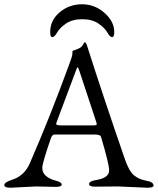

<svg xmlns="http://www.w3.org/2000/svg" viewBox="-22 -874 739 899"><path d="M213 -724Q213 -779 257.5 -816.5Q302 -854 362 -854Q422 -854 467.5 -813.5Q513 -773 513 -724Q513 -700 503 -700Q493 -700 480.5 -722Q468 -744 438.5 -764Q409 -784 363 -784Q317 -784 287.5 -764Q258 -744 245.5 -722Q233 -700 223 -700Q213 -700 213 -724ZM238 1 147 -1 27 5Q-2 5 -2 -7.5Q-2 -20 31 -31Q91 -49 117 -108Q213 -328 304 -578Q317 -611 317 -623.5Q317 -636 318 -636Q354 -648 360 -655.5Q366 -663 368 -667Q372 -676 375 -676Q380 -676 385 -662Q459 -429 563 -128Q582 -73 605 -53.5Q628 -34 662.5 -28Q697 -22 697 -5Q697 5 668 5L529 -1L424 0Q395 0 395 -12Q395 -26 428 -31Q489 -41 489 -76Q489 -106 451 -233Q448 -244 424 -244H233Q222 -244 216 -226Q176 -110 176 -88Q176 -66 192.5 -51Q209 -36 238 -28.5Q267 -21 267 -10Q267 1 238 1ZM333 -542 243 -302Q241 -296 241 -294Q241 -287 262 -287H417Q431 -287 431 -292Q431 -294 429 -302L350 -541Q344 -559 341.5 -559Q339 -559 333 -542Z"/></svg>

Font: EB Garamond
Style: Regular
Weight: 400
Version: Version 0.012